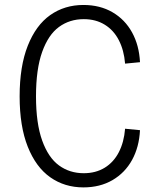

<svg xmlns="http://www.w3.org/2000/svg" viewBox="-20 -762 660 792"><path d="M325.5 -47.5Q375 -47.5 412 -70.2Q449 -93 470.2 -134.2Q491.5 -175.5 496 -231L557.5 -225Q554 -155.5 524.8 -102.2Q495.5 -49 444 -19Q392.5 11 324 11Q246.5 11 187.2 -30.8Q128 -72.5 94.5 -156.8Q61 -241 61 -364.5Q61 -488.5 94.5 -573.2Q128 -658 187.2 -699.8Q246.5 -741.5 324 -741.5Q392.5 -741.5 444 -711.5Q495.5 -681.5 524.8 -628.2Q554 -575 557.5 -505.5L496 -499.5Q491.5 -555 470.2 -596.2Q449 -637.5 412 -660.2Q375 -683 325.5 -683Q267.5 -683 223.5 -651Q179.5 -619 154 -548Q128.5 -477 128.5 -364.5Q128.5 -253 154 -182.2Q179.5 -111.5 223.5 -79.5Q267.5 -47.5 325.5 -47.5Z"/></svg>

Font: Monaspace Neon Var
Style: Regular
Weight: 400
Designer: Riley Cran and the Lettermatic Team
Version: Version 1.000 (Monaspace Neon Var)